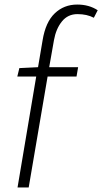

<svg xmlns="http://www.w3.org/2000/svg" viewBox="-20 -823 449 843"><path d="M139 -487H56L65 -524L147 -528L167 -646Q180 -726 220.5 -764.5Q261 -803 319 -803Q371 -803 409 -778L392 -745Q362 -761 320 -761Q278 -761 252 -729Q226 -697 217 -647L196 -528H323L316 -487H189L106 0H57Z"/></svg>

Font: Nebula Sans Light
Style: Regular
Weight: 300
Italic angle: -9°
Designer: Paul D. Hunt for Adobe (as Source Sans)
Foundry: Nebula Entertainment & Broadcasting LLC
Version: Version 1.010